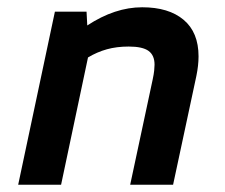

<svg xmlns="http://www.w3.org/2000/svg" viewBox="-20 -508 620 528"><path d="M30 0 131 -476H218L220 -438Q296 -488 371 -488Q444 -488 485 -453.5Q526 -419 526 -353Q526 -328 520 -299L456 0H338L400 -290Q403 -304 404 -314Q405 -324 405 -330Q405 -356 388.5 -368Q372 -380 334 -380Q301 -380 274 -372.5Q247 -365 222 -350L148 0Z"/></svg>

Font: Sometype Mono
Style: Bold Italic
Weight: 700
Italic angle: -12°
Monospace: yes
Designer: Ryoichi Tsunekawa
Foundry: Dharma Type
Version: Version 1.000; ttfautohint (v1.8.3)